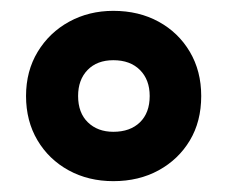

<svg xmlns="http://www.w3.org/2000/svg" viewBox="-20 -744 420 354"><path d="M189 -410Q143 -410 106.5 -430Q70 -450 49 -485.5Q28 -521 28 -567Q28 -613 49.5 -648.5Q71 -684 107.5 -704Q144 -724 189 -724Q236 -724 272.5 -704Q309 -684 330 -648.5Q351 -613 351 -567Q351 -520 330 -485Q309 -450 272.5 -430Q236 -410 189 -410ZM189 -501Q220 -501 238 -518.5Q256 -536 256 -567Q256 -597 238 -615Q220 -633 189 -633Q159 -633 141.5 -615Q124 -597 124 -567Q124 -536 142 -518.5Q160 -501 189 -501Z"/></svg>

Font: Noto Sans Ethiopic Condensed ExtraBold
Style: Regular
Weight: 800
Width: 3
Designer: Monotype Design Team
Foundry: Monotype Imaging Inc.
Version: Version 2.102; ttfautohint (v1.8.4.7-5d5b)